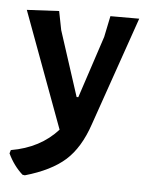

<svg xmlns="http://www.w3.org/2000/svg" viewBox="-55 -363 408 533"><g transform="rotate(5 149.0 -96.5)"><path d="M157.9 -94.4H162.6L219.6 -267.3L231.8 -326.2H312.1L206.5 -22.4Q184.1 43.9 144.9 79Q105.6 114 33.6 134.6L27.1 133.6Q1.9 111.2 -14 77.6L-11.2 68.2Q70.1 54.2 118.7 0L-0.9 -323.4L88.8 -328L99.1 -275.7Z"/></g></svg>

Font: Gurajada
Style: Regular
Weight: 400
Designer: Purushoth Kumar Guthula
Foundry: SiliconAndhra, USA.
Version: Version 1.0.3; ttfautohint (v1.2.42-39fb)